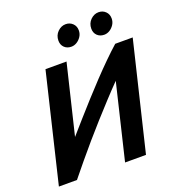

<svg xmlns="http://www.w3.org/2000/svg" viewBox="-158 -1032 1063 1158"><g transform="rotate(-20 373.5 -453.0)"><path d="M21 0 187.2 -693H322.2L214.8 -247.8Q251.8 -290.2 293.6 -337.5Q335.5 -384.8 379 -432.9Q422.5 -481 466.8 -527.8Q511 -574.5 553.5 -616.5Q596 -658.5 634.8 -693H747L580 0H445.8L561.5 -482.2Q517.2 -437 472.9 -388.9Q428.5 -340.8 384.4 -291.8Q340.2 -242.8 297.9 -193.4Q255.5 -144 214.9 -95.1Q174.2 -46.2 137 0ZM592.2 -766.8Q564.8 -766.8 547.5 -783.6Q530.2 -800.5 530.2 -827.5Q530.2 -861.5 553 -884Q575.8 -906.5 604.5 -906.5Q631.2 -906.5 649.1 -889.1Q667 -871.8 667 -844.2Q667 -822.8 655.6 -805.1Q644.2 -787.5 627.4 -777.1Q610.5 -766.8 592.2 -766.8ZM381 -766.8Q353.8 -766.8 336.5 -783.6Q319.2 -800.5 319.2 -827.5Q319.2 -861.5 342 -884Q364.8 -906.5 393.5 -906.5Q420.2 -906.5 438.2 -889.1Q456.2 -871.8 456.2 -844.2Q456.2 -822.8 444.8 -805.1Q433.2 -787.5 416.4 -777.1Q399.5 -766.8 381 -766.8Z"/></g></svg>

Font: Ubuntu Sans
Style: Italic
Weight: 400
Italic angle: -13.5°
Designer: Dalton Maag Ltd
Foundry: Dalton Maag Ltd
Version: Version 1.006